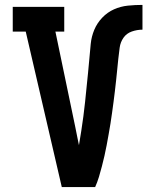

<svg xmlns="http://www.w3.org/2000/svg" viewBox="-20 -763 640 783"><path d="M232 0 85 -634H32V-735H242V-634H206L287 -245Q291 -226 294.5 -207.5Q298 -189 302 -171Q307 -200 311.5 -229.5Q316 -259 320 -288.5Q324 -318 327 -347.5Q330 -377 333 -406.5Q336 -436 339 -465.5Q342 -495 344.5 -524.5Q347 -554 350 -584Q353 -614 364.5 -641.5Q376 -669 397 -691Q418 -713 445 -725Q472 -737 501.5 -740Q531 -743 561 -743V-642Q539 -642 517.5 -634.5Q496 -627 483.5 -609Q471 -591 468 -568.5Q465 -546 462.5 -523.5Q460 -501 458 -479Q456 -457 453.5 -435Q451 -413 448.5 -391Q446 -369 443 -347Q440 -325 437 -303Q434 -281 430.5 -259Q427 -237 423 -215Q419 -193 415 -171Q411 -149 406 -127.5Q401 -106 395.5 -84.5Q390 -63 383.5 -41.5Q377 -20 368 0Z"/></svg>

Font: Iosevka Etoile
Style: Bold
Weight: 700
Designer: Belleve Invis
Foundry: Belleve Invis
Version: Version 28.1.0; ttfautohint (v1.8.4)